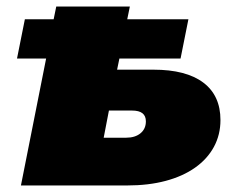

<svg xmlns="http://www.w3.org/2000/svg" viewBox="-20 -567 721 587"><path d="M56 -508H144L152 -547H377L369 -508H556L532 -388H345L338 -354H449Q549 -354 601.5 -314.5Q654 -275 654 -200Q654 -155 634 -118Q614 -81 576.5 -54.5Q539 -28 486.5 -14Q434 0 369 0H44L121 -388H32ZM366 -146Q393 -146 409.5 -159.5Q426 -173 426 -196Q426 -229 384 -229H313L297 -146Z"/></svg>

Font: Argentum Sans Black
Style: Italic
Weight: 900
Italic angle: -11°
Designer: Julieta Ulanovsky (font), Cristiano Sobral (main changes and remaster)
Foundry: Julieta Ulanovsky (font), Cristiano Sobral (main changes and remaster)
Version: Version 2.007;June 15, 2022;FontCreator 14.0.0.2814 64-bit; 